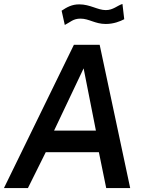

<svg xmlns="http://www.w3.org/2000/svg" viewBox="-24 -949 745 969"><path d="M603 -852 594 -929C568 -921 547 -898 510 -898C469 -898 431 -927 376 -927C339 -927 314 -913 287 -895L303 -823C331 -837 345 -855 382 -855C426 -855 455 -828 510 -828C549 -828 582 -841 603 -852ZM-4 0H117L207 -181H475L512 0H633L479 -723H349ZM249 -290 398 -604 460 -290Z"/></svg>

Font: United Sans SemiBold
Style: Italic
Weight: 600
Italic angle: -8°
Designer: Pablo Impallari, Rodrigo Fuenzalida (Modified by Dan O. Williams)
Version: Version 1.000;PS 001.000;hotconv 1.0.88;makeotf.lib2.5.64775